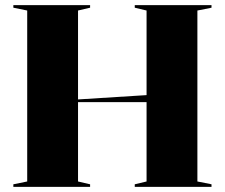

<svg xmlns="http://www.w3.org/2000/svg" viewBox="-20 -728 876 748"><path d="M804 -708V-698L749 -687V-21L804 -10V0H505V-10L551 -21V-687L505 -698V-708ZM331 -708V-698L284 -687V-21L331 -10V0H32V-10L86 -21V-687L32 -698V-708ZM560 -358V-330H274V-340Z"/></svg>

Font: Kalnia Thin SemiBold
Style: Regular
Weight: 600
Version: Version 1.105